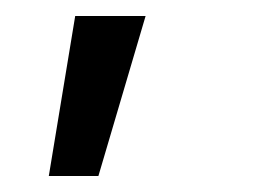

<svg xmlns="http://www.w3.org/2000/svg" viewBox="-20 -101 320 240"><path d="M103 119H41L74 -81H162Z"/></svg>

Font: SUITE Medium
Style: Regular
Weight: 500
Designer: Sun
Foundry: Sun
Version: Version 2.040